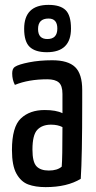

<svg xmlns="http://www.w3.org/2000/svg" viewBox="-20 -757 394 787"><path d="M29 0ZM311 -24Q255 10 167 10Q125 10 95.5 -1Q66 -12 47.5 -45Q29 -78 29 -142Q29 -237 65.5 -271.5Q102 -306 163 -306Q210 -306 236 -293V-372Q236 -406 221 -419Q206 -432 174 -432Q97 -432 41 -409Q30 -430 30 -456Q30 -476 41 -483Q56 -493 99 -501.5Q142 -510 194 -510Q259 -510 288 -482Q317 -454 317 -388V-335Q317 -115 311 -24ZM189 -246Q153 -246 133 -225Q113 -204 113 -144Q113 -93 129.5 -75.5Q146 -58 180 -58Q215 -58 233 -74Q236 -108 236 -236Q217 -246 189 -246ZM179 -737Q227 -737 249 -715.5Q271 -694 271 -640Q271 -543 172 -543Q125 -543 102 -564.5Q79 -586 79 -639Q79 -737 179 -737ZM174 -597Q215 -597 215 -640Q215 -681 179 -681Q136 -681 136 -638Q136 -597 174 -597Z"/></svg>

Font: Yanone Kaffeesatz
Style: Regular
Weight: 400
Designer: Yanone (Cyrillic: Daniel Pouzeot & Huerta Tipografica)
Foundry: Yanone
Version: Version 1.100;PS 001.100;hotconv 1.0.70;makeotf.lib2.5.58329